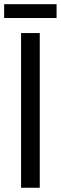

<svg xmlns="http://www.w3.org/2000/svg" viewBox="-41 -883 287 903"><path d="M58.1 0H146V-727.5H58.1ZM-21.5 -798.3H225.1V-863.3H-21.5Z"/></svg>

Font: Guggenheim Sans Display
Style: Regular
Weight: 400
Designer: Modified by Tom Baber under direction of Pentagram Design 2023
Foundry: rsms
Version: Version 1.001;Glyphs 3.1.2 (3151)